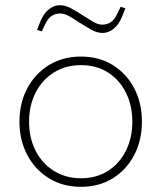

<svg xmlns="http://www.w3.org/2000/svg" viewBox="-20 -714 622 740"><path d="M292 6Q222 6 168.5 -27Q115 -60 85 -117Q55 -174 55 -245Q55 -317 85 -373.5Q115 -430 168.5 -463Q222 -496 292 -496Q362 -496 415 -463Q468 -430 497.5 -373.5Q527 -317 527 -245Q527 -174 497.5 -117Q468 -60 415 -27Q362 6 292 6ZM292 -27Q352 -27 396.5 -55.5Q441 -84 465.5 -133.5Q490 -183 490 -245Q490 -307 465.5 -356.5Q441 -406 396.5 -434.5Q352 -463 292 -463Q233 -463 187.5 -434.5Q142 -406 117 -356.5Q92 -307 92 -245Q92 -183 117 -133.5Q142 -84 187.5 -55.5Q233 -27 292 -27ZM141 -593 123 -599 135 -630Q148 -662 168 -678Q188 -694 210 -694Q232 -694 254 -682Q276 -670 302 -653Q322 -640 340 -629.5Q358 -619 374 -619Q391 -619 405.5 -627.5Q420 -636 431 -659L445 -688L463 -682L451 -651Q438 -619 418 -603Q398 -587 376 -587Q354 -587 332 -599.5Q310 -612 284 -628Q264 -642 246 -652Q228 -662 212 -662Q195 -662 180.5 -653.5Q166 -645 155 -622Z"/></svg>

Font: REM Thin
Style: Regular
Weight: 250
Designer: Octavio Pardo
Foundry: Ashler Design
Version: Version 1.005;gftools[0.9.28]